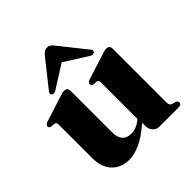

<svg xmlns="http://www.w3.org/2000/svg" viewBox="-188 -828 978 978"><g transform="rotate(-45 300.5 -339.0)"><path d="M63.5 -129V-369.5Q63.5 -386 51 -388.5L29 -390Q16.5 -392.5 16.5 -403.5Q16.5 -414.5 33.5 -421L165 -463Q192 -472.5 203.5 -472.5Q228 -472.5 228 -449V-149.5Q228 -112 244.8 -93.8Q261.5 -75.5 291.5 -75.5Q332 -75.5 367.5 -106.5V-369.5Q367.5 -386 355 -388.5L333 -390Q320.5 -392.5 320.5 -403.5Q320.5 -414.5 337 -421L469 -463Q483 -468 491.5 -470.2Q500 -472.5 508 -472.5Q531.5 -472.5 531.5 -449V-63.5Q531.5 -40 545.5 -36L564.5 -31Q578 -26.5 578 -15.5Q578 0 558 0H418Q398 0 384.2 -15.2Q370.5 -30.5 370.5 -53V-76Q316 -28.5 272.5 -8.5Q229 11.5 192 11.5Q135 11.5 99.2 -25Q63.5 -61.5 63.5 -129ZM449.5 -503.5Q439 -494.5 423 -505L298.5 -583.5L174 -505Q158.5 -495 147 -503.5Q137.5 -512 149 -526L263 -669.5Q271.5 -679.5 279.5 -684.8Q287.5 -690 298.5 -690Q310 -690 317.8 -684.8Q325.5 -679.5 333.5 -669.5L447.5 -526Q459.5 -512 449.5 -503.5Z"/></g></svg>

Font: Fraunces 72pt
Style: Bold
Weight: 700
Version: Version 1.000;[b76b70a41]